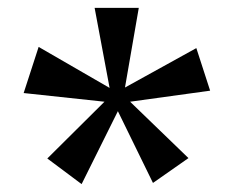

<svg xmlns="http://www.w3.org/2000/svg" viewBox="-20 -552 618 487"><path d="M187 -85 100 -150 245 -294 40 -316 78 -433 258 -329 220 -532H332L297 -330L478 -430L513 -322L310 -294L458 -151L368 -88L279 -270Z"/></svg>

Font: Alumni Sans
Style: Bold
Weight: 700
Designer: Robert E. Leuschke
Foundry: Robert E. Leuschke
Version: Version 1.018